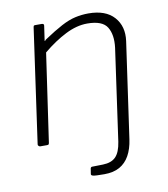

<svg xmlns="http://www.w3.org/2000/svg" viewBox="-80 -608 741 846"><g transform="rotate(-10 290.0 -185.0)"><path d="M372 -540Q449 -540 486.5 -498Q524 -456 515 -391L454 38Q448 80 431.5 109.5Q415 139 387.5 154.5Q360 170 319 170Q279 170 269 167.5Q259 165 260 159L264 134Q265 131 266 130Q267 129 270 128L320 127Q358 126 377.5 106Q397 86 404 40L462 -371Q469 -428 448 -462.5Q427 -497 359 -497Q312 -497 261.5 -471.5Q211 -446 159 -403L102 -9Q101 -4 99.5 -2Q98 0 92 0H62Q58 0 54.5 -3.5Q51 -7 52 -11L124 -521Q125 -527 126.5 -528.5Q128 -530 133 -530H162Q167 -530 169.5 -527.5Q172 -525 171 -520L162 -458Q161 -453 162.5 -453.5Q164 -454 168 -459Q216 -491 250 -509Q284 -527 313 -533.5Q342 -540 372 -540Z"/></g></svg>

Font: Libre Franklin Thin ExtraLight
Style: Italic
Weight: 250
Italic angle: -8°
Version: Version 3.000